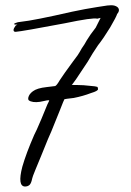

<svg xmlns="http://www.w3.org/2000/svg" viewBox="-20 -677 497 726"><path d="M385.7 -656.2Q393.6 -657.2 400.4 -657.2Q415 -657.2 423.8 -650.4Q429.7 -645.5 429.7 -638.7Q429.7 -631.8 422.9 -624Q419.9 -613.3 396.5 -573.2Q372.1 -533.2 350.6 -505.9Q329.1 -474.6 311.5 -443.4Q254.9 -356.4 251 -356.4Q251 -355.5 273.4 -355.5Q294.9 -355.5 319.3 -352.5Q343.8 -350.6 347.7 -348.6Q350.6 -346.7 350.6 -339.8Q350.6 -333 324.2 -325.2Q293.9 -313.5 258.8 -306.6Q224.6 -302.7 223.6 -301.8Q222.7 -301.8 205.1 -256.8Q187.5 -212.9 182.6 -201.2Q176.8 -185.5 161.1 -150.4Q146.5 -114.3 135.7 -87.9Q125 -60.5 114.3 -36.1Q103.5 -11.7 99.6 6.8Q95.7 20.5 88.9 24.4Q83 28.3 75.2 28.3Q44.9 28.3 64.5 -46.9Q79.1 -97.7 109.4 -167Q115.2 -176.8 136.7 -227.5Q150.4 -261.7 159.2 -282.2Q167 -296.9 166 -297.9Q161.1 -298.8 145.5 -294.9Q114.3 -287.1 95.7 -293.9Q88.9 -296.9 87.9 -298.8Q85.9 -301.8 86.9 -307.6Q89.8 -321.3 104.5 -332Q120.1 -343.8 156.2 -347.7Q184.6 -350.6 188.5 -351.6Q194.3 -353.5 206.1 -374Q220.7 -396.5 255.9 -444.3Q264.6 -456.1 273.4 -467.8Q281.2 -479.5 289.1 -494.1Q299.8 -508.8 308.6 -525.4Q320.3 -544.9 341.8 -572.3Q347.7 -584 360.4 -609.4Q357.4 -608.4 347.7 -606.4Q332 -611.3 224.6 -588.9Q64.5 -558.6 39.1 -556.6Q31.2 -556.6 31.2 -563.5Q31.2 -569.3 39.1 -580.1Q41 -581.1 45.9 -584Q43.9 -584 39.1 -584Q27.3 -585 38.1 -589.8Q46.9 -593.8 59.6 -594.7Q107.4 -599.6 252.9 -632.8Q303.7 -643.6 347.7 -650.4Q352.5 -651.4 385.7 -656.2Z"/></svg>

Font: Yahfie
Style: Heavy
Weight: 600
Designer: Joe Palazzolo
Foundry: jozolo LLC
Version: Version 001.000